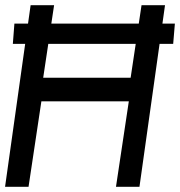

<svg xmlns="http://www.w3.org/2000/svg" viewBox="-30 -720 694 740"><path d="M515.5 -700H606L507.5 0H417L466.5 -329.5H129.5L80 0H-10.5L88 -700H178.5L136.5 -420.5H473.5ZM19.5 -551 25.5 -629H644L637.5 -551Z"/></svg>

Font: Urbanist Medium
Style: Italic
Weight: 500
Italic angle: -8°
Designer: Corey Hu
Foundry: Corey Hu
Version: Version 1.330; ttfautohint (v1.8.4.7-5d5b)